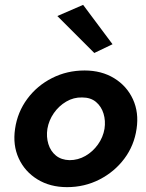

<svg xmlns="http://www.w3.org/2000/svg" viewBox="-20 -760 599 790"><path d="M216 -694 368 -542 443 -578 322 -740ZM175 -230Q181 -265 201.5 -294.5Q222 -324 252.5 -342Q283 -360 318 -359Q353 -359 375 -340.5Q397 -322 406 -292.5Q415 -263 410 -230Q404 -195 383 -165.5Q362 -136 331.5 -118.5Q301 -101 266 -101Q232 -102 210 -120Q188 -138 179 -167.5Q170 -197 175 -230ZM42 -230Q32 -163 57 -108.5Q82 -54 134 -22Q186 10 256 10Q328 10 389.5 -21.5Q451 -53 491.5 -107Q532 -161 542 -230Q552 -297 527 -351.5Q502 -406 450 -438Q398 -470 328 -470Q256 -470 194.5 -439Q133 -408 92.5 -353.5Q52 -299 42 -230Z"/></svg>

Font: Jost* 600 Semi Italic
Style: Italic
Weight: 600
Italic angle: -10°
Version: Version 3.200; ttfautohint (v0.97) -l 8 -r 50 -G 200 -x 14 -